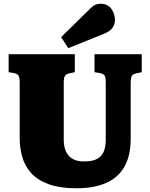

<svg xmlns="http://www.w3.org/2000/svg" viewBox="-20 -990 802 1024"><path d="M389 14Q296 14 236 -9Q176 -32 143.5 -70Q111 -108 98 -155.5Q85 -203 85 -252V-549Q85 -576 79 -586.5Q73 -597 51 -601L26 -605V-701H379V-605L350 -599Q332 -595 326 -584.5Q320 -574 320 -550V-245Q320 -211 330.5 -185Q341 -159 365 -144Q389 -129 429 -129Q476 -129 501 -144.5Q526 -160 535 -186Q544 -212 544 -243V-549Q544 -577 538 -587Q532 -597 509 -601L484 -605V-701H736V-605L708 -599Q689 -595 683 -585Q677 -575 677 -546V-251Q677 -161 644.5 -102.5Q612 -44 547.5 -15Q483 14 389 14ZM344 -733 306 -792 461 -944Q478 -961 490.5 -965.5Q503 -970 516 -970Q554 -970 573.5 -943.5Q593 -917 593 -883Q593 -860 579.5 -841Q566 -822 530 -808Z"/></svg>

Font: Literata Black
Style: Regular
Weight: 900
Designer: Latin by Veronika Burian and Jose Scaglione. Greek by Irene Vlachou. Cyrillic by Vera Evstafieva.
Foundry: TypeTogether
Version: Version 3.103;gftools[0.9.29]